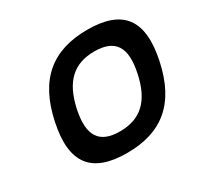

<svg xmlns="http://www.w3.org/2000/svg" viewBox="-147 -856 1077 1042"><g transform="rotate(-30 391.5 -335.0)"><path d="M369 9C150 9 63 -98 113 -333C163 -572 296 -679 515 -679C735 -679 820 -571 769 -333C719 -99 589 9 369 9ZM251 -335C219 -183 264 -112 394 -112C524 -112 600 -183 632 -335C665 -487 619 -558 489 -558C359 -558 284 -487 251 -335Z"/></g></svg>

Font: LT Wave Text Bold Italic
Style: Regular
Weight: 700
Designer: Daniel Lyons
Version: Version 2.5 (Glyphs App)